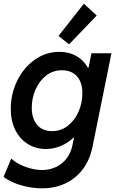

<svg xmlns="http://www.w3.org/2000/svg" viewBox="-22 -811 639 1045"><path d="M-2.4 151.4 39.1 52.2Q55.7 67.9 83.3 82.3Q110.8 96.7 143.8 105.5Q176.8 114.3 207.5 114.3Q248.5 114.3 283 97.9Q317.4 81.5 340.6 51.3Q363.8 21 372.1 -20L381.3 -63H379.4Q347.7 -32.7 308.8 -16.4Q270 0 227.5 0Q173.3 0 129.9 -26.9Q86.4 -53.7 61.5 -103.3Q36.6 -152.8 36.6 -218.8Q36.6 -298.8 71 -370.4Q105.5 -441.9 166.3 -485.4Q227.1 -528.8 302.2 -528.8Q353 -528.8 392.8 -506.6Q432.6 -484.4 456.1 -442.9H460L475.6 -521H584.5L481.9 -14.2Q467.3 59.1 428.5 110.4Q389.6 161.6 333 187.7Q276.4 213.9 207 213.9Q165 213.9 124 205.1Q83 196.3 50 181.9Q17.1 167.5 -2.4 151.4ZM426.3 -303.2Q426.3 -363.3 396.5 -396Q366.7 -428.7 315.4 -428.7Q266.6 -428.7 229.2 -399.7Q191.9 -370.6 171.4 -323.7Q150.9 -276.9 150.9 -225.1Q150.9 -166 179.9 -131.6Q209 -97.2 261.2 -97.2Q309.6 -97.2 347.4 -126.7Q385.3 -156.2 405.8 -203.9Q426.3 -251.5 426.3 -303.2ZM296.4 -615.2 434.6 -791 504.4 -726.6 354 -569.8Z"/></svg>

Font: Reddit Sans Fudge SmBold Italic
Style: Regular
Weight: 600
Italic angle: -11.25°
Designer: Stephen Hutchings
Version: Version 1.013